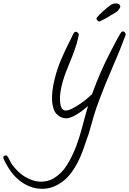

<svg xmlns="http://www.w3.org/2000/svg" viewBox="-270 -666 777 1157"><path d="M487.3 -459Q487.3 -455.1 486.3 -453.1Q449.2 -353.5 407.2 -258.3Q365.2 -163.1 328.1 -63.5Q309.6 -15.6 295.4 32.2Q281.2 80.1 267.6 129.9Q264.6 140.6 261.2 149.9Q257.8 159.2 253.9 169.9Q242.2 206.1 229.5 240.7Q216.8 275.4 200.2 308.6Q183.6 341.8 162.1 371.6Q140.6 401.4 113.3 423.3Q85.9 445.3 53.7 458.5Q21.5 471.7 -16.6 471.7Q-56.6 471.7 -91.3 457.5Q-126 443.4 -155.3 419.4Q-184.6 395.5 -207.5 362.8Q-230.5 330.1 -248 292Q-250 288.1 -250 285.2Q-251 277.3 -245.6 273.9Q-240.2 270.5 -234.4 270.5Q-230.5 270.5 -227.5 273.4Q-224.6 276.4 -222.7 279.3Q-215.8 290 -210.4 302.2Q-205.1 314.5 -197.3 325.2Q-182.6 345.7 -163.6 364.7Q-144.5 383.8 -121.6 397.9Q-98.6 412.1 -73.2 420.4Q-47.9 428.7 -21.5 428.7Q18.6 428.7 52.7 409.2Q101.6 379.9 133.8 328.1Q166 276.4 189.5 213.9Q211.9 153.3 228 90.3Q244.1 27.3 260.7 -27.3Q249 -16.6 232.4 -3.9Q215.8 8.8 198.2 20Q180.7 31.2 162.6 39.1Q144.5 46.9 129.9 46.9Q101.6 46.9 78.6 28.3Q55.7 9.8 49.8 -21.5Q44.9 -41 43.9 -57.6Q42 -87.9 46.4 -121.6Q50.8 -155.3 59.1 -189Q67.4 -222.7 78.1 -254.4Q88.9 -286.1 100.6 -312.5Q125 -369.1 153.3 -423.8Q159.2 -434.6 164.1 -446.3Q168.9 -458 175.8 -468.8Q179.7 -474.6 187.5 -474.6Q192.4 -474.6 198.2 -469.2Q204.1 -463.9 205.1 -458L202.1 -443.4Q193.4 -402.3 179.2 -363.3Q165 -324.2 149.4 -287.1Q138.7 -260.7 127.4 -231.9Q116.2 -203.1 107.9 -173.8Q99.6 -144.5 94.7 -114.7Q89.8 -85 91.8 -55.7Q92.8 -46.9 94.2 -37.1Q95.7 -27.3 99.6 -19Q103.5 -10.7 109.4 -5.4Q115.2 0 125 0Q141.6 0 164.1 -11.2Q186.5 -22.5 209 -37.6Q231.4 -52.7 251.5 -69.3Q271.5 -85.9 284.2 -97.7Q309.6 -168 338.9 -234.9Q368.2 -301.8 402.3 -366.2Q416 -391.6 429.7 -418.5Q443.4 -445.3 459 -469.7Q462.9 -476.6 470.7 -476.6Q477.5 -476.6 481.9 -471.2Q486.3 -465.8 487.3 -459ZM455.1 -625Q446.3 -603.5 428.7 -591.8Q421.9 -586.9 415 -583.5Q408.2 -580.1 400.4 -575.2Q368.2 -553.7 329.1 -536.1Q323.2 -536.1 317.4 -542.5Q311.5 -548.8 311.5 -554.7Q311.5 -555.7 312 -556.6Q312.5 -557.6 312.5 -558.6Q330.1 -580.1 351.6 -599.1Q373 -618.2 395.5 -634.8Q411.1 -645.5 429.7 -645.5Q439.5 -645.5 446.8 -640.6Q454.1 -635.7 455.1 -625Z"/></svg>

Font: Calligraffiti
Style: Regular
Weight: 400
Designer: Dathan Boardman
Foundry: Open Window
Version: Version 1.000